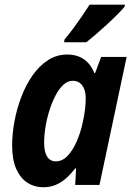

<svg xmlns="http://www.w3.org/2000/svg" viewBox="-20 -788 565 818"><path d="M163.6 9.8Q127 9.8 96.9 -9.5Q66.9 -28.8 49.3 -68.1Q31.7 -107.4 31.7 -168Q31.7 -216.8 41.5 -270.3Q51.3 -323.7 70.6 -374.5Q89.8 -425.3 118.2 -466.1Q146.5 -506.8 183.8 -531.2Q221.2 -555.7 266.6 -555.7Q294.9 -555.7 316.9 -546.6Q338.9 -537.6 355.2 -520.3Q371.6 -502.9 381.8 -477.1H385.3L411.1 -545.4H519.5L403.8 0H300.3L304.2 -70.8H300.8Q282.2 -46.9 262 -28.8Q241.7 -10.7 217.8 -0.5Q193.8 9.8 163.6 9.8ZM217.8 -100.6Q246.1 -100.6 268.8 -125Q291.5 -149.4 307.6 -187.3Q323.7 -225.1 332 -264.2Q339.4 -297.4 342.3 -322.3Q345.2 -347.2 345.2 -370.6Q345.2 -403.8 330.6 -423.8Q315.9 -443.8 290 -443.8Q268.6 -443.8 250 -426.8Q231.4 -409.7 216.6 -381.1Q201.7 -352.5 190.7 -317.9Q179.7 -283.2 173.8 -247.1Q168 -210.9 168 -179.7Q168 -140.6 180.9 -120.6Q193.8 -100.6 217.8 -100.6ZM253.4 -607.9 254.4 -619.1Q272.9 -641.1 292 -666.7Q311 -692.4 328.9 -718.5Q346.7 -744.6 361.8 -768.1H511.7L511.2 -759.8Q500.5 -746.6 479.7 -725.8Q459 -705.1 434.3 -682.4Q409.7 -659.7 386.5 -639.9Q363.3 -620.1 347.7 -607.9Z"/></svg>

Font: Open Sans SemiCondensed
Style: Bold Italic
Weight: 700
Width: 4
Italic angle: -12°
Designer: Monotype Design Team
Foundry: Monotype Imaging Inc.
Version: Version 3.003